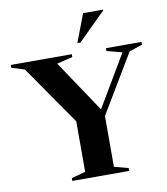

<svg xmlns="http://www.w3.org/2000/svg" viewBox="-113 -1017 957 1099"><g transform="rotate(-10 366.0 -467.5)"><path d="M61 -675 -14 -698.5V-715H340.5V-698.5L249 -676L450.5 -375L628 -675L539 -698.5V-715H745.5V-698.5L669.5 -673.5L466 -333.5V-38.5L548 -16.5V0H217.5V-16.5L299 -38.5V-332ZM383 -772 445 -935H561V-930.5L401 -772Z"/></g></svg>

Font: Newsreader 72pt SemiBold
Style: Regular
Weight: 600
Designer: Hugues Gentile
Foundry: Production Type
Version: Version 1.003; ttfautohint (v1.8.3)